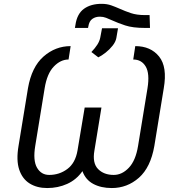

<svg xmlns="http://www.w3.org/2000/svg" viewBox="-20 -946 902 976"><path d="M339.1 -711.6 328.5 -643.5Q288 -643.5 253.6 -607.8Q219.1 -572.1 207 -497.5L159.1 -204.2Q147 -130.3 168.1 -93.6Q189.3 -56.8 230.1 -56.8Q282 -56.8 322.4 -87Q362.9 -117.2 373.9 -180.4L410.5 -399.5H495.7L459.9 -180.4Q448.9 -117.2 478.3 -87Q507.8 -56.8 558.2 -56.8Q600.5 -56.8 635.1 -93.4Q669.7 -130 681.8 -204.2L729.8 -497.5Q741.8 -572.1 720.7 -607.8Q699.6 -643.5 657.3 -643.5L667.6 -711.6Q746.1 -711.6 788.7 -658.7Q831.3 -605.8 812.5 -497.5L764.6 -204.2Q745.7 -95.2 686.3 -42.6Q626.8 9.9 548.3 9.9Q493.3 9.9 454 -11.2Q414.8 -32.3 399.1 -76Q368.3 -32.3 321.6 -11.2Q274.9 9.9 219.8 9.9Q168 9.9 130.7 -13.3Q93.4 -36.6 77.6 -84Q61.8 -131.4 74.2 -204.2L122.2 -497.5Q141 -605.8 201.3 -658.7Q261.7 -711.6 339.1 -711.6ZM717.3 -869.3H740.4L742.5 -804H717Q654.5 -804 616.3 -816.8Q578.1 -829.5 551.1 -842Q534.1 -849.8 519.2 -855.5Q504.3 -861.2 488.3 -861.2Q465.9 -861.5 449.6 -850.1Q433.2 -838.8 429 -811.4L427.6 -804H360.8L363.6 -820Q371.8 -876.1 407.1 -901.5Q442.5 -926.8 497.2 -926.5Q523.4 -926.5 545.1 -918.9Q566.8 -911.2 589.1 -901.3Q615.1 -889.6 645.1 -879.4Q675.1 -869.3 717.3 -869.3ZM479.8 -654.5 444.6 -681.5Q463.4 -701.3 474.8 -719.1Q486.2 -736.9 489.7 -755.3L498.6 -802.2H579.9L571.4 -752.5Q567.8 -733.3 552.4 -713.8Q536.9 -694.2 517 -678.6Q497.2 -663 479.8 -654.5Z"/></svg>

Font: Inter Light  BETA
Style: Italic
Weight: 300
Italic angle: 9.39999°
Designer: Rasmus Andersson
Foundry: rsms
Version: Version 3.011;git-f93a4a705